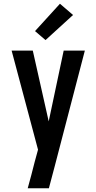

<svg xmlns="http://www.w3.org/2000/svg" viewBox="-20 -790 515 1025"><path d="M128 215Q138 180 147 145Q156 110 165 75L183 9L42 -520H155L240 -142L320 -520H433L272 98L241 215ZM223 -576 167 -624 300 -770 370 -710Z"/></svg>

Font: Iosevka QP
Style: Bold
Weight: 700
Designer: Belleve Invis
Foundry: Belleve Invis
Version: Version 20.0.0; ttfautohint (v1.8.4)